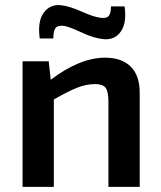

<svg xmlns="http://www.w3.org/2000/svg" viewBox="-20 -729 630 749"><path d="M188 -579H135Q126 -645 150 -678.5Q174 -712 215 -709Q249 -706 297 -684.5Q345 -663 370 -660Q395 -656 404 -666.5Q413 -677 413 -704H466Q475 -641 452 -607Q429 -573 386 -576Q348 -579 299 -602Q250 -625 230 -628Q205 -631 196.5 -619.5Q188 -608 188 -579ZM170 -490 178 -418Q292 -504 390 -504Q455 -504 490 -469Q525 -434 525 -368V0H403V-331Q403 -372 392 -386.5Q381 -401 351 -401Q317 -401 281.5 -387Q246 -373 190 -341V0H68V-490Z"/></svg>

Font: Exo 2.0 Semi Bold
Style: Regular
Weight: 600
Designer: Natanael Gama
Version: Version 1.001;PS 001.001;hotconv 1.0.70;makeotf.lib2.5.58329